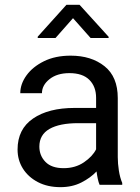

<svg xmlns="http://www.w3.org/2000/svg" viewBox="-20 -770 584 800"><path d="M395 0Q390.6 -9.8 387.5 -24.7Q384.3 -39.6 382.3 -55.7Q356.9 -28.8 318.8 -9.5Q280.8 9.8 231.9 9.8Q178.2 9.8 137.9 -11.2Q97.7 -32.2 75.4 -67.6Q53.2 -103 53.2 -147Q53.2 -231.9 117.7 -276.1Q182.1 -320.3 291 -320.3H380.4V-362.3Q380.4 -409.2 352.3 -437.3Q324.2 -465.3 269 -465.3Q217.8 -465.3 186.3 -440.2Q154.8 -415 154.8 -381.8H64.5Q64.5 -419.9 90.3 -455.8Q116.2 -491.7 163.3 -514.9Q210.4 -538.1 274.4 -538.1Q360.4 -538.1 415.5 -494.1Q470.7 -450.2 470.7 -361.3V-115.2Q470.7 -88.9 475.3 -59.1Q480 -29.3 489.3 -7.8V0ZM245.1 -69.3Q293.9 -69.3 329.8 -93.8Q365.7 -118.2 380.4 -147.9V-256.8H305.7Q228 -256.8 186 -232.7Q144 -208.5 144 -159.2Q144 -121.6 169.4 -95.5Q194.8 -69.3 245.1 -69.3ZM311.5 -750 432.6 -616.7V-611.8H357.4L284.2 -694.3L211.4 -611.8H137.2V-617.2L256.8 -750Z"/></svg>

Font: Vazirmatn UI FD
Style: Regular
Weight: 400
Designer: Saber Rastikerdar
Foundry: Saber Rastikerdar
Version: Version 33.003